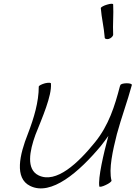

<svg xmlns="http://www.w3.org/2000/svg" viewBox="-20 -994 734 1040"><path d="M526 -950C530 -897 543 -847 547 -793C546 -784 556 -780 569 -783C582 -787 593 -798 593 -807C590 -860 596 -916 593 -970C593 -975 579 -975 560 -969C542 -964 526 -955 526 -950ZM190 -525C190 -442 164 -355 131 -269C86 -156 57 -29 143 13C257 70 409 -63 526 -203C540 -221 554 -239 567 -258C541 -162 510 -28 518 16C519 20 535 17 553 8C571 0 585 -11 584 -16C568 -78 591 -180 613 -267C637 -356 670 -444 694 -533C696 -539 684 -543 667 -543C649 -543 634 -539 632 -533C631 -530 630 -528 629 -525C602 -421 569 -315 495 -224C403 -110 284 2 189 -44C121 -77 140 -176 172 -264C209 -357 261 -475 256 -541C257 -547 242 -547 224 -543C206 -538 190 -530 190 -525Z"/></svg>

Font: Nupuram ExtraLight Oblique
Style: Regular
Weight: 200
Designer: Santhosh Thottingal (santhosh.thottingal@gmail.com)
Foundry: SMC
Version: Version 1.000